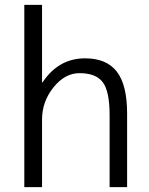

<svg xmlns="http://www.w3.org/2000/svg" viewBox="-20 -770 613 790"><path d="M80 -750H153V-431H155Q221 -530 330 -530Q418 -530 460.5 -475.5Q503 -421 503 -303V0H431V-297Q431 -394 403 -431.5Q375 -469 307 -469Q247 -469 200 -410.5Q153 -352 153 -278V0H80Z"/></svg>

Font: M PLUS 1p
Style: Regular
Weight: 400
Version: Version 1.062